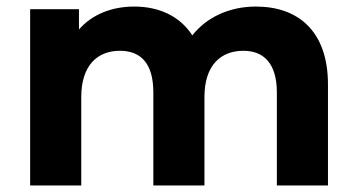

<svg xmlns="http://www.w3.org/2000/svg" viewBox="-20 -566 1089 586"><path d="M761 -546C680 -546 610 -513 567 -458C529 -517 465 -546 390 -546C321 -546 261 -522 221 -476V-538H72V0H228V-270C228 -366 277 -411 346 -411C411 -411 448 -371 448 -284V0H604V-270C604 -366 653 -411 723 -411C786 -411 825 -371 825 -284V0H981V-308C981 -472 889 -546 761 -546Z"/></svg>

Font: AWKNG-Font
Style: Bold
Weight: 700
Designer: Awakening Church
Foundry: Awakening Church
Version: Version 1.700;PS 001.700;hotconv 1.0.88;makeotf.lib2.5.64775